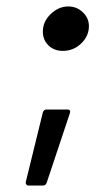

<svg xmlns="http://www.w3.org/2000/svg" viewBox="-20 -493 343 596"><path d="M113 -395Q113 -426 137.5 -449.5Q162 -473 192 -473Q218 -473 237 -455Q256 -437 256 -412Q256 -381 232 -358Q208 -335 175 -335Q148 -335 130.5 -352Q113 -369 113 -395ZM60 72 113 -144Q116 -153 124 -153H190Q200 -153 197 -142L125 74Q122 83 113 83H68Q64 83 61.5 79.5Q59 76 60 72Z"/></svg>

Font: Barlow Medium
Style: Italic
Weight: 500
Italic angle: -7°
Designer: Jeremy Tribby
Foundry: Tribby Type
Version: Version 1.408